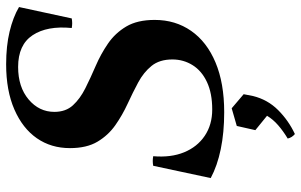

<svg xmlns="http://www.w3.org/2000/svg" viewBox="-202 -552 1004 641"><g transform="rotate(-90 300.5 -232.0)"><path d="M246 14Q178 14 122.5 2.5Q67 -9 26 -31L67 -223Q83 -226 99 -223Q94 -164 112 -120Q130 -76 167 -51Q204 -26 255 -26Q309 -26 346.5 -43.5Q384 -61 403 -91.5Q422 -122 422 -159Q422 -202 400.5 -228.5Q379 -255 345.5 -273Q312 -291 274 -308.5Q236 -326 202.5 -349.5Q169 -373 147.5 -409Q126 -445 126 -501Q126 -564 159 -611.5Q192 -659 255 -686.5Q318 -714 406 -714Q467 -714 515 -702.5Q563 -691 597 -671L559 -495Q543 -492 527 -495Q535 -577 503 -625.5Q471 -674 397 -674Q330 -674 288.5 -639Q247 -604 247 -553Q247 -515 269 -491Q291 -467 326 -449.5Q361 -432 400.5 -415Q440 -398 475 -374Q510 -350 532 -313Q554 -276 554 -218Q554 -149 517.5 -96.5Q481 -44 412 -15Q343 14 246 14ZM259 39 306 79 300 110Q288 159 253 194Q218 229 173 250Q161 240 158 226Q183 211 202.5 194Q222 177 234 157L186 118L200 56Z"/></g></svg>

Font: Poltawski Nowy SemiBold
Style: Italic
Weight: 600
Italic angle: -12°
Version: Version 1.001;gftools[0.9.25]